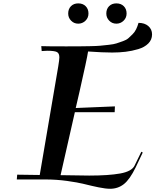

<svg xmlns="http://www.w3.org/2000/svg" viewBox="-20 -1080 936 1156"><path d="M390.6 -998.5Q390.6 -1025.9 407.2 -1042.7Q423.8 -1059.6 451.2 -1059.6Q479 -1059.6 495.8 -1042.7Q512.7 -1025.9 512.7 -998.5Q512.7 -972.7 494.4 -955.1Q476.1 -937.5 451.2 -937.5Q425.3 -937.5 408 -955.6Q390.6 -973.6 390.6 -998.5ZM620.1 -998.5Q620.1 -1025.9 636.7 -1042.7Q653.3 -1059.6 680.7 -1059.6Q708.5 -1059.6 725.3 -1042.7Q742.2 -1025.9 742.2 -998.5Q742.2 -972.7 723.9 -955.1Q705.6 -937.5 680.7 -937.5Q654.8 -937.5 637.5 -955.6Q620.1 -973.6 620.1 -998.5ZM81.1 0.5 83.5 -28.3 219.2 -26.4 330.6 -679.7Q337.4 -720.7 337.4 -734.4Q337.4 -759.3 322.5 -766.8Q307.6 -774.4 264.2 -774.4Q257.3 -774.4 245.1 -773.4Q232.9 -772.5 231 -772.5L228.5 -802.2Q262.2 -800.8 376.5 -800.8Q427.2 -800.8 453.6 -801Q480 -801.3 521 -802Q562 -802.7 582.8 -804.7Q603.5 -806.6 634.5 -810.1Q665.5 -813.5 681.4 -818.8Q697.3 -824.2 719.2 -831.8Q741.2 -839.4 752.9 -849.9Q764.6 -860.4 778.1 -873.8Q791.5 -887.2 799.8 -904.3Q808.1 -921.4 814 -942.4Q850.6 -942.4 873 -923.1Q895.5 -903.8 895.5 -872.6Q895.5 -840.8 872.8 -818.1Q850.1 -795.4 812.3 -784.2Q774.4 -772.9 736.1 -768.3Q697.8 -763.7 655.3 -763.7Q598.1 -763.7 510.3 -770Q503.9 -726.6 458.5 -526.9L436 -429.7L671.9 -439.5L670.4 -404.3H430.7L344.7 -25.4Q491.2 -22.9 517.1 -22.9Q633.8 -22.9 703.4 -35.4Q772.9 -47.9 790 -82.5L831.1 -166.5L839.4 -161.6L796.9 -72.3Q761.7 0 726.1 28.3Q690.4 56.6 643.1 56.6Q616.2 56.6 573.5 47.9Q530.8 39.1 489.3 28.6Q447.8 18.1 383.3 9.3Q318.8 0.5 253.4 0.5Z"/></svg>

Font: QumpellkaNo12
Style: Regular
Weight: 500
Designer: gluk (gluksza@wp.pl)
Foundry: gluk (gluksza@wp.pl)
Version: Version 00.480